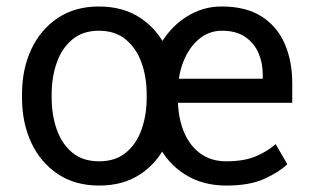

<svg xmlns="http://www.w3.org/2000/svg" viewBox="-20 -558 948 588"><path d="M673.3 10.3Q600.6 10.3 546.6 -23.7Q492.7 -57.6 463.4 -117.4Q434.1 -177.2 434.1 -253.9V-275.4Q434.1 -352.5 465.6 -412.1Q497.1 -471.7 548.6 -505.1Q600.1 -538.6 659.7 -538.1Q732.4 -538.1 780.3 -508.1Q828.1 -478 851.6 -424.8Q875 -371.6 875 -302.7V-243.2H487.8V-316.9H784.7V-329.6Q784.7 -365.2 771.5 -395.8Q758.3 -426.3 730.7 -445.1Q703.1 -463.9 659.7 -463.9Q620.1 -463.9 589.6 -438.5Q559.1 -413.1 542 -370.4Q524.9 -327.6 524.9 -275.4V-253.9Q524.9 -201.7 541.5 -158.4Q558.1 -115.2 591.3 -89.6Q624.5 -64 673.3 -64Q727.1 -64 763.4 -79.3Q799.8 -94.7 824.2 -116.7L859.9 -55.2Q835.9 -31.7 790.5 -10.7Q745.1 10.3 673.3 10.3ZM47.4 -258.3V-269.5Q47.4 -346.2 75.7 -406.7Q104 -467.3 156.7 -502.7Q209.5 -538.1 282.7 -538.1Q357.4 -538.1 410.4 -502.7Q463.4 -467.3 491.5 -406.7Q519.5 -346.2 519.5 -269.5V-258.3Q519.5 -182.1 491.5 -121.3Q463.4 -60.5 410.6 -25.1Q357.9 10.3 283.7 10.3Q210 10.3 157 -25.1Q104 -60.5 75.7 -121.3Q47.4 -182.1 47.4 -258.3ZM138.2 -269.5V-258.3Q138.2 -206.1 153.8 -161.6Q169.4 -117.2 201.4 -90.6Q233.4 -64 283.7 -64Q333.5 -64 365.7 -90.6Q397.9 -117.2 413.6 -161.6Q429.2 -206.1 429.2 -258.3V-269.5Q429.2 -321.3 413.6 -365.5Q397.9 -409.7 365.5 -436.8Q333 -463.9 282.7 -463.9Q233.4 -463.9 201.2 -436.8Q168.9 -409.7 153.6 -365.5Q138.2 -321.3 138.2 -269.5Z"/></svg>

Font: Vazirmatn
Style: Regular
Weight: 400
Designer: Saber Rastikerdar
Foundry: Saber Rastikerdar
Version: Version 33.003;September 2, 2022;FontCreator 14.0.0.2862 64-